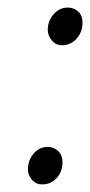

<svg xmlns="http://www.w3.org/2000/svg" viewBox="-20 -482 239 510"><path d="M54.2 -32.2Q54.2 -56.2 69.3 -74Q84.5 -91.8 106.9 -91.8Q123 -91.8 134.5 -80.8Q146 -69.8 146 -50.8Q146 -26.4 130.9 -9.3Q115.7 7.8 91.8 7.8Q75.7 7.8 64.9 -4.4Q54.2 -16.6 54.2 -32.2ZM106.9 -402.8Q106.9 -426.3 122.3 -444.1Q137.7 -461.9 160.2 -461.9Q176.3 -461.9 187.7 -451.4Q199.2 -440.9 199.2 -421.9Q199.2 -397 183.6 -379.4Q168 -361.8 144 -361.8Q128.4 -361.8 117.7 -374.5Q106.9 -387.2 106.9 -402.8Z"/></svg>

Font: Dehuti Alt
Style: Bold-Italic
Weight: 700
Version: Version 1.2